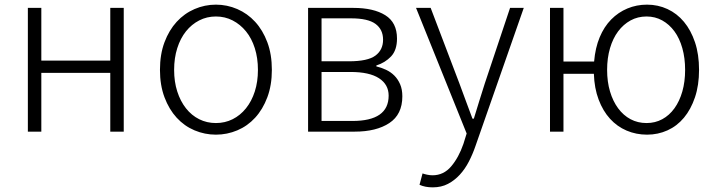

<svg xmlns="http://www.w3.org/2000/svg" viewBox="-20 -567 3088 827"><path d="M158 -533V-306H455V-533H513V0H455V-253H158V0H100V-533Z M910 13Q862 13 818 -5.5Q774 -24 741 -60Q708 -96 688.5 -148Q669 -200 669 -266Q669 -333 688.5 -385Q708 -437 741 -473Q774 -509 818 -528Q862 -547 910 -547Q958 -547 1002 -528Q1046 -509 1079 -473Q1112 -437 1131.5 -385Q1151 -333 1151 -266Q1151 -200 1131.5 -148Q1112 -96 1079 -60Q1046 -24 1002 -5.5Q958 13 910 13ZM910 -37Q949 -37 982 -53.5Q1015 -70 1039.5 -100.5Q1064 -131 1077.5 -173Q1091 -215 1091 -266Q1091 -317 1077.5 -359.5Q1064 -402 1039.5 -432Q1015 -462 982 -479Q949 -496 910 -496Q871 -496 838 -479Q805 -462 781 -432Q757 -402 743.5 -359.5Q730 -317 730 -266Q730 -215 743.5 -173Q757 -131 781 -100.5Q805 -70 838 -53.5Q871 -37 910 -37Z M1307 -533H1502Q1589 -533 1639.5 -501.5Q1690 -470 1690 -401Q1690 -351 1664.5 -324Q1639 -297 1601 -285V-281Q1622 -276 1642.5 -266.5Q1663 -257 1678.5 -241.5Q1694 -226 1703.5 -204Q1713 -182 1713 -152Q1713 -74 1657 -37Q1601 0 1508 0H1307ZM1365 -46H1498Q1654 -46 1654 -155Q1654 -203 1612.5 -230Q1571 -257 1490 -257H1365ZM1365 -488V-303H1483Q1564 -303 1597 -327.5Q1630 -352 1630 -396Q1630 -440 1597.5 -464Q1565 -488 1492 -488Z M1835 -533 1959 -207Q1972 -172 1986.5 -132.5Q2001 -93 2015 -56H2021Q2032 -93 2044.5 -132.5Q2057 -172 2068 -207L2177 -533H2236L2028 62Q2016 97 1999.5 129Q1983 161 1960.5 185.5Q1938 210 1909.5 225Q1881 240 1844 240Q1811 240 1787 229L1800 180Q1808 183 1820 185.5Q1832 188 1843 188Q1891 188 1923.5 149.5Q1956 111 1976 53L1990 8L1772 -533Z M2349 0V-533H2407V-302H2539Q2544 -361 2563 -406.5Q2582 -452 2612.5 -483Q2643 -514 2682.5 -530.5Q2722 -547 2767 -547Q2814 -547 2855 -528Q2896 -509 2926 -473Q2956 -437 2973.5 -385Q2991 -333 2991 -266Q2991 -200 2973.5 -148Q2956 -96 2926 -60Q2896 -24 2855 -5.5Q2814 13 2767 13Q2720 13 2679 -4.5Q2638 -22 2607.5 -55.5Q2577 -89 2558.5 -138Q2540 -187 2538 -249H2407V0ZM2595 -266Q2595 -215 2607.5 -173Q2620 -131 2642.5 -100.5Q2665 -70 2696 -53.5Q2727 -37 2765 -37Q2802 -37 2832.5 -53.5Q2863 -70 2885 -100.5Q2907 -131 2919 -173Q2931 -215 2931 -266Q2931 -317 2919 -359.5Q2907 -402 2885 -432Q2863 -462 2832.5 -479Q2802 -496 2765 -496Q2727 -496 2696 -479Q2665 -462 2642.5 -432Q2620 -402 2607.5 -359.5Q2595 -317 2595 -266Z"/></svg>

Font: Kinto Sans Light
Style: Regular
Weight: 300
Designer: Authors: Ryoko NISHIZUKA  (kana & ideographs); Paul D. Hunt (Latin, Greek & Cyrillic); Wenlong ZHANG  (bopomofo); Sandol
Foundry: Adobe Systems Incorporated, ookami Inc.
Version: Version 0.001